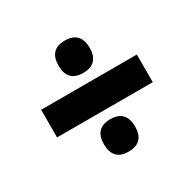

<svg xmlns="http://www.w3.org/2000/svg" viewBox="-115 -676 741 733"><g transform="rotate(-30 255.0 -309.5)"><path d="M44.3 -248.6V-370.4H466.1V-248.6ZM254.5 -64.9Q219.2 -64.9 202.6 -83.3Q186 -101.7 186 -134V-138.1Q186 -170.4 202.6 -188.9Q219.2 -207.4 254.5 -207.4Q289.4 -207.4 306.2 -188.9Q323.1 -170.4 323.1 -138.1V-134Q323.1 -101.7 306.2 -83.3Q289.4 -64.9 254.5 -64.9ZM254.5 -411.7Q219.2 -411.7 202.6 -430.1Q186 -448.5 186 -480.8V-484.9Q186 -517.2 202.6 -535.7Q219.2 -554.2 254.5 -554.2Q289.4 -554.2 306.2 -535.7Q323.1 -517.2 323.1 -484.9V-480.8Q323.1 -448.5 306.2 -430.1Q289.4 -411.7 254.5 -411.7Z"/></g></svg>

Font: Anek Tamil Medium
Style: Regular
Weight: 500
Designer: Aadarsh Rajan (Tamil), Yesha Goshar (Latin)
Foundry: Ek Type
Version: Version 1.003